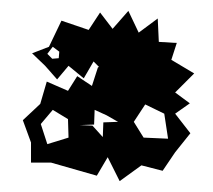

<svg xmlns="http://www.w3.org/2000/svg" viewBox="-20 -748 391 353"><path d="M74 -449H37V-486L22 -527L54 -557L66 -598L105 -581L122 -608L149 -590L160 -624L162 -625L152 -635L134 -604L106 -627L85 -602L63 -627L39 -650L70 -662L93 -710L143 -693L164 -725L187 -695L216 -728L235 -688L270 -714L272 -671L305 -669L295 -638L337 -613L302 -578L329 -558L302 -539L330 -503L302 -468L279 -434L240 -444L200 -415L178 -459L158 -425ZM89 -653 77 -662 67 -649 76 -640 88 -641ZM282 -539 247 -556 226 -524 244 -495 289 -493ZM105 -529 77 -546 55 -520 67 -483 106 -495ZM169 -496 170 -523 197 -524 176 -536 154 -546 153 -519 127 -518 150 -517Z"/></svg>

Font: Rubik Gemstones
Style: Regular
Weight: 400
Designer: Hubert and Fischer, NaN
Foundry: Hubert and Fischer, NaN
Version: Version 2.200